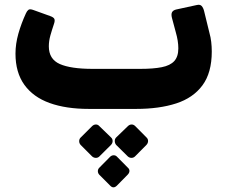

<svg xmlns="http://www.w3.org/2000/svg" viewBox="-20 -451 958 806"><path d="M352.9 6.2Q257.1 6.2 188.2 -18.6Q119.4 -43.4 82.2 -95.1Q45 -146.9 45 -225.7Q45 -266.6 57.1 -309.7Q69.3 -352.7 88.8 -394.9Q93 -404.7 99.3 -409.7Q105.5 -414.7 121.5 -408.5L190.6 -383.6Q205.1 -378.5 208.2 -371.5Q211.4 -364.5 206.7 -351Q198 -325.2 191.5 -302.2Q185 -279.1 185 -256.5Q185 -202.7 230.9 -182.3Q276.9 -161.9 369.1 -161.9H569Q623.4 -161.9 658.9 -168.9Q694.4 -175.9 711.5 -194.6Q728.6 -213.4 728.6 -248Q728.6 -278.9 718.1 -315.1L701.8 -376Q697.8 -391.7 702.3 -399.9Q706.9 -408.1 719.5 -411.1L806 -429.9Q820 -433.2 826.7 -425.7Q833.5 -418.2 836.9 -404.1L859 -313.7Q864.5 -294.6 866.7 -275.1Q869 -255.5 869 -234.7Q869 -145.6 829.9 -92.8Q790.9 -40 719.7 -16.9Q648.6 6.2 552.1 6.2ZM367 205.9 318.8 157.6Q312.3 150.7 312.4 141.4Q312.5 132.1 318.8 126.2L366.6 78.6Q373.5 71.8 382.3 71.6Q391.1 71.5 397 78.4L446.2 126Q453.1 132.5 452.8 141.6Q452.5 150.7 445.6 157.6L397 205.9Q391.1 211.7 382.5 211.7Q373.9 211.7 367 205.9ZM516.8 205.9 467.9 157.6Q462 150.7 461.8 141.4Q461.6 132.1 467.5 126.2L516.8 78.6Q523.6 71.8 532.2 71.6Q540.9 71.5 547.7 78.4L595 126Q601.9 132.5 601.6 141.6Q601.2 150.7 594.4 157.6L546.5 205.9Q540.2 211.7 531.9 211.7Q523.6 211.7 516.8 205.9ZM442.6 328.4 397 282.7Q390.8 275.9 390.8 267.6Q390.8 259.2 396.6 253.4L442.3 207.1Q448.8 200.9 457.1 200.8Q465.4 200.6 471.2 206.9L516.9 253.1Q523.7 259 523.4 267.1Q523.1 275.2 515.6 282.7L470.6 328.4Q456 342.5 442.6 328.4Z"/></svg>

Font: Rubik Light
Style: Regular
Weight: 300
Designer: Hubert and Fischer
Foundry: Hubert and Fischer
Version: Version 2.300;gftools[0.9.30]